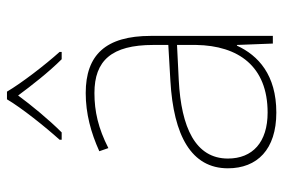

<svg xmlns="http://www.w3.org/2000/svg" viewBox="-151 -652 813 551"><g transform="rotate(-90 255.5 -376.5)"><path d="M268 -763H246C222 -722 167 -653 130 -612V-606H151C188 -643 229 -693 257 -731C285 -693 324 -643 361 -606H382V-612C345 -653 292 -722 268 -763ZM264 -537C205 -537 150 -522 97 -498L106 -472C163 -501 211 -512 264 -512C357 -512 402 -463 402 -343V-300L299 -294C142 -285 48 -234 48 -129C48 -45 102 10 208 10C316 10 372 -42 400 -103H402L406 0H428V-350C428 -480 373 -537 264 -537ZM301 -270 402 -275V-220C400 -99 341 -15 208 -15C123 -15 76 -58 76 -129C76 -222 165 -263 301 -270Z"/></g></svg>

Font: Noto Sans Devanagari UI Thin
Style: Regular
Weight: 100
Designer: Jelle Bosma - Monotype Design Team
Foundry: Monotype Imaging Inc.
Version: Version 2.004